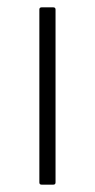

<svg xmlns="http://www.w3.org/2000/svg" viewBox="-20 -502 258 522"><path d="M93 0Q87 0 87 -6V-476Q87 -482 93 -482H125Q131 -482 131 -476V-6Q131 0 125 0Z"/></svg>

Font: Sofia Sans ExtraLight
Style: Regular
Weight: 250
Version: Version 4.100-B